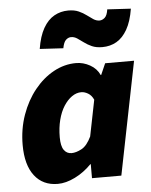

<svg xmlns="http://www.w3.org/2000/svg" viewBox="-54 -791 665 847"><g transform="rotate(-5 279.0 -367.0)"><path d="M168 12Q102 12 65 -36Q28 -84 28 -172Q28 -243 50 -305Q72 -367 109.5 -413.5Q147 -460 194.5 -486Q242 -512 294 -512Q326 -512 355.5 -495.5Q385 -479 398 -450H400L422 -500H550L450 0H320V-62H318Q285 -28 244.5 -8Q204 12 168 12ZM240 -118Q260 -118 284.5 -131Q309 -144 328 -184L360 -344Q351 -364 335.5 -373Q320 -382 306 -382Q284 -382 264 -368Q244 -354 228 -329Q212 -304 203 -269Q194 -234 194 -192Q194 -153 206.5 -135.5Q219 -118 240 -118ZM416 -572Q389 -572 370 -580.5Q351 -589 336.5 -600Q322 -611 309 -619.5Q296 -628 282 -628Q270 -628 259.5 -618.5Q249 -609 244 -582L140 -588Q149 -644 169 -679Q189 -714 217.5 -730Q246 -746 280 -746Q307 -746 326 -737.5Q345 -729 359.5 -718Q374 -707 387 -698.5Q400 -690 414 -690Q426 -690 437 -699.5Q448 -709 452 -736L556 -730Q547 -674 527 -639Q507 -604 479 -588Q451 -572 416 -572Z"/></g></svg>

Font: Source Sans 3 Black
Style: Italic
Weight: 900
Italic angle: -11°
Designer: Paul D. Hunt
Foundry: Adobe
Version: Version 3.052;hotconv 1.1.0;makeotfexe 2.6.0